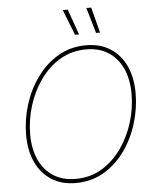

<svg xmlns="http://www.w3.org/2000/svg" viewBox="-62 -991 835 1052"><g transform="rotate(-5 356.0 -465.0)"><path d="M312.5 9.8Q234.9 9.8 179.2 -25.6Q123.5 -61 93.5 -125.2Q63.5 -189.5 63.5 -275.4Q63.5 -359.9 89.1 -441.9Q114.7 -523.9 163.1 -590.6Q211.4 -657.2 279.5 -697.3Q347.7 -737.3 433.1 -737.3Q510.3 -737.3 565.9 -701.9Q621.6 -666.5 651.4 -602.5Q681.2 -538.6 681.2 -452.1Q681.2 -368.2 655.8 -285.9Q630.4 -203.6 582.5 -137Q534.7 -70.3 466.6 -30.3Q398.4 9.8 312.5 9.8ZM313.5 -12.7Q393.6 -12.7 457.3 -50.8Q521 -88.9 565.9 -152.6Q610.8 -216.3 634.8 -293.7Q658.7 -371.1 658.7 -450.2Q658.7 -530.8 631.6 -590.1Q604.5 -649.4 553.7 -682.1Q502.9 -714.8 432.6 -714.8Q352.1 -714.8 288.1 -676.8Q224.1 -638.7 179 -575Q133.8 -511.2 109.9 -433.6Q85.9 -356 85.9 -276.9Q85.9 -197.3 113 -137.7Q140.1 -78.1 191.2 -45.4Q242.2 -12.7 313.5 -12.7ZM494.1 -799.8 453.1 -940.4H479.5L516.1 -799.8ZM378.4 -799.8 323.2 -940.4H350.6L400.4 -799.8Z"/></g></svg>

Font: Inter 24pt Thin
Style: Italic
Weight: 250
Italic angle: -9.3988°
Version: Version 4.001;git-66647c0bb